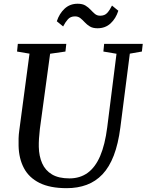

<svg xmlns="http://www.w3.org/2000/svg" viewBox="-20 -972 765 1002"><path d="M657.5 -692 608 -306Q597 -221 573.8 -160.5Q550.5 -100 515 -62.5Q479.5 -25 432.5 -7.5Q385.5 10 328 10Q241 10 186 -17.5Q131 -45 104.8 -94.8Q78.5 -144.5 77 -211Q76.5 -229.5 77 -249.5Q77.5 -269.5 80.5 -290.5L134 -692L69 -703L73 -743H326L321.5 -703L241.5 -691.5L188 -298.5Q185 -272 183.5 -248.8Q182 -225.5 182.5 -205.5Q183.5 -157 200 -119.8Q216.5 -82.5 251.2 -61.8Q286 -41 342.5 -41Q397.5 -41 437.5 -70Q477.5 -99 502.8 -158Q528 -217 539.5 -307L588 -691.5L519.5 -703L523.5 -743H725L720.5 -703ZM489 -824.5Q464.5 -824.5 449.2 -833.8Q434 -843 422.5 -855.5Q411 -868 399.5 -877.2Q388 -886.5 371.5 -886.5Q348 -886.5 334.5 -871.5Q321 -856.5 309.5 -834L276.5 -861Q289.5 -901 317.2 -926.8Q345 -952.5 385 -952.5Q410.5 -952.5 426 -943Q441.5 -933.5 452.8 -921.2Q464 -909 475.2 -899.5Q486.5 -890 503 -890Q526.5 -890 539.8 -904.8Q553 -919.5 564.5 -943L597.5 -916Q584.5 -875 557 -849.8Q529.5 -824.5 489 -824.5Z"/></svg>

Font: Merriweather 36pt
Style: Italic
Weight: 400
Italic angle: -7.8°
Version: Version 2.101